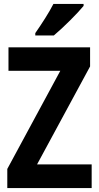

<svg xmlns="http://www.w3.org/2000/svg" viewBox="-20 -1047 502 974"><path d="M404 -1017V-1027H251C228 -982 193 -928 159 -879V-867H253C301 -907 374 -980 404 -1017ZM445 -93V-213H168L437 -710V-807H23V-688H286L17 -190V-93Z"/></svg>

Font: Noto Sans Kannada UI Condensed
Style: Bold
Weight: 700
Width: 3
Designer: Jelle Bosma - Monotype Design Team
Foundry: Monotype Imaging Inc.
Version: Version 2.005